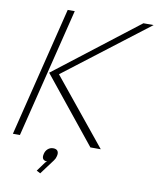

<svg xmlns="http://www.w3.org/2000/svg" viewBox="-106 -891 970 1183"><g transform="rotate(10 379.0 -299.5)"><path d="M311 88.9Q308.1 103.5 297.9 117.2L228 210.9L204.1 198.2L247.1 139.2L256.8 131.8Q218.8 130.4 229 88.9Q233.4 69.3 247.6 57.1Q261.7 44.9 280.8 44.9Q300.8 44.9 308.6 56.6Q316.4 68.4 311 88.9ZM264.2 -810.1 64 0H20L220.2 -810.1ZM236.8 -409.2 569.8 0H504.9L174.8 -409.2L693.8 -810.1H757.8L236.8 -411.1Z"/></g></svg>

Font: Sinkin Sans 200 X Light Italic
Style: Regular
Weight: 200
Italic angle: -112°
Designer: Keith Bates
Foundry: K-Type
Version: Sinkin Sans (version 1.0)  by Keith Bates   •   © 2014   www